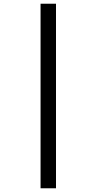

<svg xmlns="http://www.w3.org/2000/svg" viewBox="-20 -779 519 1032"><path d="M198 233H281V-759H198Z"/></svg>

Font: Kathrein 67 Medium Condensed
Style: Regular
Weight: 500
Width: 3
Designer: Lazydogs Typefoundry, based on Open Sans by Ascender Corporation
Foundry: Lazydogs Typefoundry
Version: Version 1.003;PS 001.003;hotconv 1.0.88;makeotf.lib2.5.64775